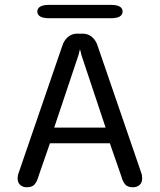

<svg xmlns="http://www.w3.org/2000/svg" viewBox="-20 -761 659 790"><path d="M90.5 9.5Q74 9.5 63.2 0Q52.5 -9.5 52.5 -27.5Q52.5 -32.5 53.5 -38.2Q54.5 -44 57 -50.5L236 -571.5Q243 -594.5 259.2 -608.5Q275.5 -622.5 296.5 -622.5H321Q342.5 -622.5 358.8 -608.5Q375 -594.5 382 -571.5L561 -50.5Q563.5 -44 564.2 -38.2Q565 -32.5 565 -27.5Q565 -9 554.2 0.2Q543.5 9.5 526.5 9.5Q505.5 9.5 495.2 -2Q485 -13.5 478.5 -37.5L432 -171.5H185.5L139 -37.5Q132.5 -13.5 122.2 -2Q112 9.5 90.5 9.5ZM203 -236H414.5L315 -534.5Q313.5 -541.5 312 -547.5Q310.5 -553.5 309 -558.5Q308 -553.5 306.2 -547.5Q304.5 -541.5 303 -534.5ZM133.5 -713.5Q133.5 -726.5 145.5 -733.8Q157.5 -741 182.5 -741H435.5Q461 -741 472.8 -733.8Q484.5 -726.5 484.5 -713.5Q484.5 -700.5 472.8 -693.2Q461 -686 435.5 -686H182.5Q157.5 -686 145.5 -693.2Q133.5 -700.5 133.5 -713.5Z"/></svg>

Font: Sono Monospace
Style: Regular
Weight: 400
Designer: Tyler Finck
Foundry: Tyler Finck
Version: Version 2.112